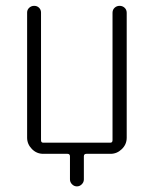

<svg xmlns="http://www.w3.org/2000/svg" viewBox="-20 -540 540 674"><path d="M131.8 0Q108.4 0 91.8 -17.1Q75.2 -34.2 75.2 -56.6V-496.1Q75.2 -505.9 82.5 -512.7Q89.8 -519.5 100.1 -519.5Q110.4 -519.5 117.2 -512.7Q124 -505.9 124 -496.1V-47.9Q124 -39.1 131.8 -39.1H367.2Q375 -39.1 375 -47.9V-495.1Q375 -505.9 382.3 -512.7Q389.6 -519.5 399.9 -519.5Q410.2 -519.5 417.5 -512.7Q424.8 -505.9 424.8 -495.1V-56.6Q424.8 -33.2 407.7 -16.6Q390.6 0 368.2 0H283.2Q274.4 0 274.4 8.8V89.8Q274.4 99.6 267.1 106.9Q259.8 114.3 250 114.3Q240.2 114.3 232.9 106.9Q225.6 99.6 225.6 89.8V8.8Q225.6 0 216.8 0Z"/></svg>

Font: Rounded-X Mgen+ 1mn light
Style: Regular
Weight: 200
Designer: [Source Han Sans]
Ryoko NISHIZUKA  (kana & ideographs); Paul D. Hunt (Latin, Greek & Cyrillic); Wenlong ZHANG  (bopomofo
Version: Version 1.059.20150602